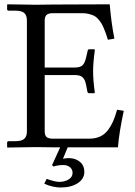

<svg xmlns="http://www.w3.org/2000/svg" viewBox="-20 -666 610 868"><path d="M266.6 80.1Q242.2 80.1 221.7 86.9L215.3 80.6L252 0H219.2L141.6 -1L13.7 1L12.2 -1V-21Q12.2 -27.8 20 -27.8H49.8Q78.6 -27.8 90.1 -38.8Q101.6 -49.8 101.6 -71.8V-572.8Q101.6 -596.7 89.8 -607.2Q78.1 -617.7 49.8 -617.7H20Q12.2 -617.7 12.2 -624.5V-644.5L14.2 -646.5L142.1 -644.5L219.7 -645.5L476.1 -646.5Q482.4 -566.9 497.1 -491.2L467.8 -486.3Q461.9 -504.9 458.5 -514.9Q455.1 -524.9 448.7 -539.8Q442.4 -554.7 437 -562.7Q431.6 -570.8 423.1 -580.6Q414.6 -590.3 404.8 -595Q395 -599.6 381.8 -603Q368.7 -606.4 353 -606.4H218.3Q199.7 -606.4 190.9 -598.9Q182.1 -591.3 182.1 -573.7V-360.8H318.8Q343.3 -360.8 353.5 -371.3Q363.8 -381.8 369.1 -405.3L376 -435.1Q377 -443.4 383.3 -443.4H405.3Q408.7 -443.4 408.7 -439Q400.9 -381.8 400.9 -343.8Q400.9 -302.7 408.7 -248L406.2 -244.6H383.3Q376 -244.6 375 -252L369.1 -282.7Q364.7 -305.7 353.8 -316.2Q342.8 -326.7 318.8 -326.7H182.1V-71.8Q182.1 -53.2 191.2 -46.1Q200.2 -39.1 218.3 -39.1H383.8Q411.1 -39.1 432.4 -48.8Q453.6 -58.6 468 -77.9Q482.4 -97.2 491.7 -118.7Q501 -140.1 509.3 -169.9L539.6 -165Q518.6 -68.4 513.2 0H286.1L264.6 51.8Q276.4 48.8 290.5 48.8Q321.3 48.8 341.3 65.7Q361.3 82.5 361.3 110.8Q361.3 142.6 331.3 162.1Q301.3 181.6 254.9 181.6Q218.8 181.6 180.2 164.6L190.9 142.6Q228.5 156.2 248 156.2Q272.5 156.2 290.3 145.3Q308.1 134.3 308.1 115.2Q308.1 99.6 296.1 89.8Q284.2 80.1 266.6 80.1Z"/></svg>

Font: Libertinage
Style: b
Weight: 400
Designer: OSP
Foundry: OSP
Version: Version 1.0; 2008; OFL relea